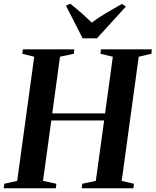

<svg xmlns="http://www.w3.org/2000/svg" viewBox="-35 -1007 832 1027"><path d="M-15 0 -12 -24 57 -39.5 148 -703.5 84 -719.5 87.5 -743H362.5L360 -719.5L286 -703.5L244.5 -400.5H527L568.5 -703.5L502 -719.5L505 -743H777L775 -719.5L707 -703.5L616 -39.5L681.5 -24L678.5 0H402L405 -24L477.5 -39.5L522 -362.5H239.5L195 -39.5L266.5 -24L263.5 0ZM407 -802 318 -976.5 341 -987Q371.5 -963 400.5 -937.5Q429.5 -912 455.5 -886Q491.5 -913 533 -937.5Q574.5 -962 617.5 -986L638.5 -972L483.5 -802Z"/></svg>

Font: Merriweather 120pt SemiBold
Style: Italic
Weight: 600
Italic angle: -7.8°
Version: Version 2.101